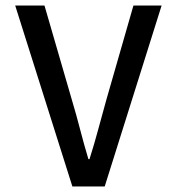

<svg xmlns="http://www.w3.org/2000/svg" viewBox="-20 -675 640 695"><path d="M242 0 35 -655H141L240 -314Q257 -257 270 -206.5Q283 -156 300 -99H304Q322 -156 335.5 -206.5Q349 -257 365 -314L463 -655H565L359 0Z"/></svg>

Font: Source Code Pro ExtraLight Medium
Style: Regular
Weight: 500
Monospace: yes
Version: Version 1.018;hotconv 1.0.116;makeotfexe 2.5.65601